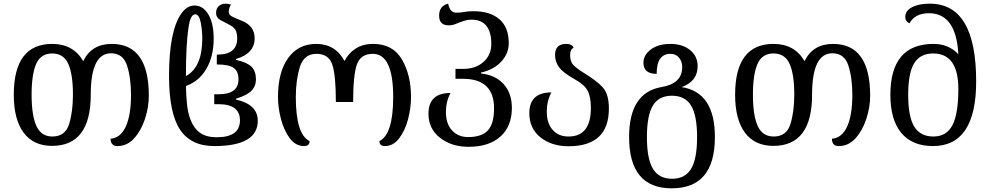

<svg xmlns="http://www.w3.org/2000/svg" viewBox="-20 -785 5388 1045"><path d="M263 9Q474 9 474 -270Q474 -495 584 -495Q650 -495 671.5 -428Q693 -361 693 -269Q693 -158 664.5 -96Q636 -34 582 -30Q582 10 619 10Q672 10 710 -32Q748 -74 769 -137.5Q790 -201 790 -264Q790 -546 588 -546Q478 -546 433 -452Q379 -546 264 -546Q55 -546 55 -269Q55 -135 108.5 -63Q162 9 263 9ZM265 -42Q204 -42 178 -99.5Q152 -157 152 -269Q152 -381 177 -437.5Q202 -494 264 -494Q326 -494 351.5 -437.5Q377 -381 377 -270Q377 -177 356 -109.5Q335 -42 265 -42Z M1146 10Q1383 10 1383 -128Q1383 -216 1265 -243V-248Q1324 -266 1348.5 -291Q1373 -316 1373 -353Q1373 -398 1348.5 -422Q1324 -446 1265 -459V-464Q1366 -494 1366 -577Q1366 -644 1296 -672Q1265 -684 1245 -694Q1225 -704 1225 -720Q1225 -740 1237 -760Q1224 -765 1207 -765Q1186 -765 1171 -752Q1156 -739 1156 -714Q1156 -689 1178.5 -676.5Q1201 -664 1223 -653Q1252 -639 1261.5 -622Q1271 -605 1271 -577Q1271 -488 1165 -488H1160V-434H1164Q1225 -434 1251.5 -415.5Q1278 -397 1278 -353Q1278 -272 1170 -272H1146V-218H1169Q1286 -218 1286 -130Q1286 -38 1160 -38Q1101 -38 1067 -63.5Q1033 -89 1016 -136Q1003 -170 998 -216Q993 -262 992 -317Q1063 -342 1103 -410Q1143 -478 1143 -575Q1143 -658 1114 -706.5Q1085 -755 1039 -755Q997 -755 966 -710Q900 -615 900 -372Q900 -170 959.5 -80Q1019 10 1146 10ZM992 -371Q992 -460 995.5 -524.5Q999 -589 1005 -628Q1015 -707 1042 -707Q1064 -707 1072.5 -662.5Q1081 -618 1081 -576Q1081 -419 992 -371Z M1635 10Q1665 10 1665 -17Q1590 -54 1590 -257Q1590 -348 1612 -420Q1634 -492 1702 -492Q1768 -492 1788 -435Q1808 -378 1808 -230H1902Q1902 -376 1922.5 -434Q1943 -492 2009 -492Q2120 -492 2120 -257Q2120 -54 2045 -17Q2045 10 2075 10Q2120 10 2152 -31.5Q2184 -73 2200.5 -134.5Q2217 -196 2217 -257Q2217 -377 2167.5 -461.5Q2118 -546 2011 -546Q1955 -546 1915.5 -520.5Q1876 -495 1855 -453Q1805 -546 1701 -546Q1604 -546 1548.5 -469.5Q1493 -393 1493 -257Q1493 -198 1509.5 -136Q1526 -74 1557.5 -32Q1589 10 1635 10Z M2530 14Q2642 14 2704 -42Q2766 -98 2766 -198Q2766 -278 2721 -327.5Q2676 -377 2598 -385V-390Q2668 -406 2708.5 -450Q2749 -494 2749 -550Q2749 -636 2698.5 -680Q2648 -724 2557 -724Q2527 -724 2507.5 -720Q2488 -716 2463 -716Q2429 -716 2419 -765Q2370 -753 2370 -700Q2370 -647 2422 -647Q2439 -647 2453.5 -652Q2468 -657 2481 -663Q2495 -668 2510.5 -673Q2526 -678 2546 -678Q2654 -678 2654 -545Q2654 -486 2611.5 -448Q2569 -410 2501 -410H2459V-356H2501Q2669 -356 2669 -195Q2669 -112 2635.5 -75.5Q2602 -39 2528 -39Q2474 -39 2440.5 -75Q2407 -111 2407 -175Q2407 -233 2432 -279Q2312 -279 2312 -166Q2312 -84 2375 -35Q2438 14 2530 14Z M3074 11Q3294 11 3294 -194Q3294 -272 3261.5 -308.5Q3229 -345 3155 -390Q3115 -415 3099 -433Q3083 -451 3083 -486Q3083 -515 3102 -526Q3092 -546 3062 -546Q3001 -546 3001 -486Q3001 -448 3023.5 -418Q3046 -388 3109 -353Q3161 -324 3178.5 -291Q3196 -258 3196 -197Q3196 -42 3074 -42Q3020 -42 2988 -78Q2956 -114 2956 -178Q2956 -235 2981 -282Q2861 -282 2861 -169Q2861 -86 2921.5 -37.5Q2982 11 3074 11Z M3636 240Q3871 240 3871 -39Q3871 -283 3690 -311Q3777 -342 3777 -425Q3777 -479 3736 -512.5Q3695 -546 3628 -546Q3563 -546 3522.5 -516Q3482 -486 3482 -443Q3482 -383 3554 -383Q3554 -492 3629 -492Q3658 -492 3675.5 -471.5Q3693 -451 3693 -419Q3693 -330 3580 -311Q3404 -281 3404 -39Q3404 240 3636 240ZM3638 188Q3567 188 3534 134Q3501 80 3501 -39Q3501 -157 3533.5 -210.5Q3566 -264 3637 -264Q3709 -264 3741.5 -210Q3774 -156 3774 -39Q3774 81 3741 134.5Q3708 188 3638 188Z M4189 9Q4400 9 4400 -270Q4400 -495 4510 -495Q4576 -495 4597.5 -428Q4619 -361 4619 -269Q4619 -158 4590.5 -96Q4562 -34 4508 -30Q4508 10 4545 10Q4598 10 4636 -32Q4674 -74 4695 -137.5Q4716 -201 4716 -264Q4716 -546 4514 -546Q4404 -546 4359 -452Q4305 -546 4190 -546Q3981 -546 3981 -269Q3981 -135 4034.5 -63Q4088 9 4189 9ZM4191 -42Q4130 -42 4104 -99.5Q4078 -157 4078 -269Q4078 -381 4103 -437.5Q4128 -494 4190 -494Q4252 -494 4277.5 -437.5Q4303 -381 4303 -270Q4303 -177 4282 -109.5Q4261 -42 4191 -42Z M5058 10Q5293 10 5293 -342Q5293 -765 5041 -765Q5000 -765 4970 -756Q4907 -737 4907 -693Q4907 -669 4930 -658Q4960 -713 5036 -713Q5184 -713 5196 -490Q5143 -546 5061 -546Q4826 -546 4826 -269Q4826 -133 4885.5 -61.5Q4945 10 5058 10ZM5060 -42Q4989 -42 4956 -96Q4923 -150 4923 -269Q4923 -387 4955.5 -440.5Q4988 -494 5059 -494Q5196 -494 5196 -300Q5196 -166 5164 -104Q5132 -42 5060 -42Z"/></svg>

Font: Noto Serif Georgian
Style: Regular
Weight: 400
Designer: Monotype Design Team
Foundry: Monotype Imaging Inc.
Version: Version 1.901